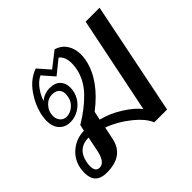

<svg xmlns="http://www.w3.org/2000/svg" viewBox="-143 -720 887 887"><g transform="rotate(-45 300.0 -277.0)"><path d="M11 -62Q11 -77 14 -95Q24 -142 61.5 -172Q99 -202 147 -202L154 -233Q219 -271 265.5 -319Q312 -367 324 -425Q328 -441 328 -462Q328 -506 303 -524L235 -469L186 -525Q160 -513 140 -485Q120 -457 113 -431Q126 -443 142.5 -448.5Q159 -454 173 -454Q208 -454 226 -436Q244 -418 244 -388Q244 -357 228.5 -331Q213 -305 187 -289.5Q161 -274 132 -274Q98 -274 77.5 -296Q57 -318 57 -358Q57 -369 61 -393Q73 -448 107.5 -496.5Q142 -545 193 -563L243 -506L317 -564Q351 -554 369 -526.5Q387 -499 387 -461Q387 -441 383 -424Q361 -319 244 -229L235 -187Q288 -174 338.5 -142Q389 -110 412 -79L509 -553H600L488 0H404Q390 -38 337 -80.5Q284 -123 227 -143L214 -81Q195 10 85 10Q11 10 11 -62ZM206 -365Q208 -377 208 -382Q208 -401 196.5 -413Q185 -425 162 -425Q134 -425 114 -403Q94 -381 94 -352Q94 -331 106 -317.5Q118 -304 137 -304Q161 -304 181.5 -322Q202 -340 206 -365ZM125 -91 140 -165Q105 -165 83 -146.5Q61 -128 54 -93Q51 -78 51 -67Q51 -30 78 -30Q112 -30 125 -91Z"/></g></svg>

Font: Taviraj
Style: Italic
Weight: 400
Italic angle: -12°
Designer: Katatrad Team
Foundry: CadsonDemak
Version: Version 1.001